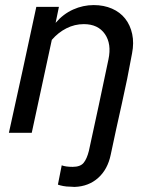

<svg xmlns="http://www.w3.org/2000/svg" viewBox="-20 -523 593 756"><path d="M15 0Q43 -125 69.5 -248Q96 -371 123 -496H212Q209 -480 205.5 -464.5Q202 -449 199 -433Q229 -468 268 -485.5Q307 -503 349 -503Q389 -503 421 -489Q453 -475 473 -449.5Q493 -424 500.5 -389Q508 -354 500 -313Q482 -213 459.5 -113.5Q437 -14 416 86Q404 144 366.5 177.5Q329 211 274 213Q269 213 264.5 212.5Q260 212 256 212Q242 212 229 209.5Q216 207 208 204Q212 185 215.5 166Q219 147 223 128Q239 134 266 134Q296 134 309 118.5Q322 103 330 71Q350 -20 369 -109Q388 -198 407 -289Q420 -350 393 -389Q366 -428 310 -428Q274 -428 241.5 -411.5Q209 -395 184 -366Q164 -274 144.5 -183Q125 -92 105 0Z"/></svg>

Font: Rosa Sans
Style: Italic
Weight: 400
Italic angle: -12°
Designer: Pentagram / MCKL
Foundry: Pentagram / MCKL
Version: Version 1.005;September 16, 2019;FontCreator 11.5.0.2425 64-